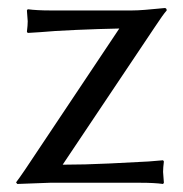

<svg xmlns="http://www.w3.org/2000/svg" viewBox="-20 -455 456 478"><path d="M136 -45Q190 -45 252.5 -48Q315 -51 350 -53L386 -56L388 -53Q386 -37 386 -27Q386 -26 388 0L386 3Q364 0 330 0H104L23 3L20 -1Q27 -10 42 -32L277 -384Q226 -383 169 -380.5Q112 -378 81 -375L49 -373L47 -376Q49 -392 49 -402Q49 -403 47 -429L49 -432Q72 -429 105 -429H309Q322 -429 341 -430.5Q360 -432 374 -433.5Q388 -435 390 -435Q395 -435 395 -429Q386 -419 365 -387Z"/></svg>

Font: Libertinus Sans
Style: Regular
Weight: 400
Designer: Philipp H. Poll
Foundry: Khaled Hosny
Version: Version 6.1